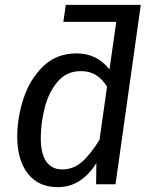

<svg xmlns="http://www.w3.org/2000/svg" viewBox="-20 -759 624 791"><path d="M456 0H376L377 -87Q348 -40 308 -14Q268 12 218 12Q138 12 94.5 -44Q51 -100 51 -197Q51 -273 76.5 -352Q102 -431 157 -485Q212 -539 296 -539Q379 -539 431 -473L459 -669H241L251 -739H560ZM421 -402Q401 -434 375 -450Q349 -466 313 -466Q254 -466 217 -422Q180 -378 164 -314.5Q148 -251 148 -190Q148 -125 171 -93Q194 -61 236 -61Q282 -61 317 -91.5Q352 -122 390 -183Z"/></svg>

Font: FiraGO
Style: Italic
Weight: 400
Italic angle: -8°
Designer: bBox Type GmbH
Foundry: bBox Type GmbH
Version: Version 1.001